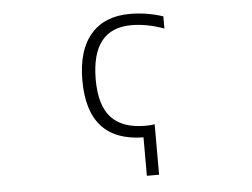

<svg xmlns="http://www.w3.org/2000/svg" viewBox="-51 -597 1102 841"><g transform="rotate(-5 500.0 -176.5)"><path d="M694.3 -456.1Q620.1 -483.4 550.8 -483.4Q376 -483.4 375 -260.7Q375 -145.5 424.3 -92.3Q473.6 -39.1 574.2 -39.1Q598.6 -39.1 615.2 -42V179.7H561.5V10.7Q316.4 7.8 316.4 -260.7Q316.4 -393.6 377 -463.4Q437.5 -533.2 548.8 -533.2Q622.1 -533.2 694.3 -509.8Z"/></g></svg>

Font: GenEi Gothic M Light
Style: Regular
Weight: 300
Designer: o_tamon (Modified); [Source Han Sans]
Ryoko NISHIZUKA  (kana & ideographs); Paul D. Hunt (Latin, Greek & Cyrillic); Wenl
Version: Version 1.1a;Original Version 1.004